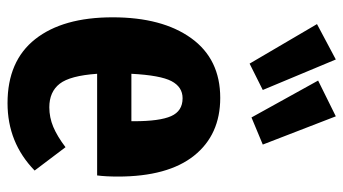

<svg xmlns="http://www.w3.org/2000/svg" viewBox="-221 -674 912 510"><g transform="rotate(90 235.0 -419.0)"><path d="M446 -221H176Q181 -149 202.5 -121.5Q224 -94 265 -94Q292 -94 317 -104.5Q342 -115 371 -137L433 -55Q359 17 254 17Q142 17 84 -56.5Q26 -130 26 -262Q26 -394 81.5 -471Q137 -548 240 -548Q338 -548 393.5 -478.5Q449 -409 449 -276Q449 -244 446 -221ZM302 -319Q302 -387 288.5 -417.5Q275 -448 241 -448Q211 -448 195.5 -418.5Q180 -389 176 -312H302ZM138 -855 219 -661 149 -626 44 -805ZM289 -855 364 -661 292 -631 194 -808Z"/></g></svg>

Font: Fira Sans Extra Condensed
Style: Bold
Weight: 700
Width: 1
Designer: Carrois Corporate & Edenspiekermann AG
Foundry: Carrois Corporate GbR & Edenspiekermann AG
Version: Version 4.203